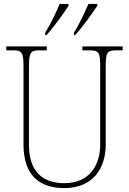

<svg xmlns="http://www.w3.org/2000/svg" viewBox="-20 -951 661 981"><path d="M358 -784V-771H363C402 -812 454 -887 477 -921V-931H432C412 -886 386 -829 358 -784ZM211 -784V-771H217C255 -812 308 -887 330 -921V-931H285C266 -886 239 -829 211 -784ZM309 10C452 10 520 -88 520 -211V-606C520 -683 526 -694 576 -694H607V-714H401V-694H436C486 -694 492 -683 492 -606V-213C492 -109 439 -15 308 -15C198 -15 128 -75 128 -210V-606C128 -683 134 -694 184 -694H219V-714H12V-694H44C94 -694 100 -683 100 -607V-214C100 -52 184 10 309 10Z"/></svg>

Font: Noto Serif Armenian SemiCondensed Thin
Style: Regular
Weight: 100
Width: 4
Designer: Monotype Design Team
Foundry: Monotype Imaging Inc.
Version: Version 2.008